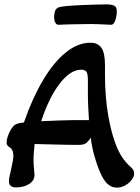

<svg xmlns="http://www.w3.org/2000/svg" viewBox="-20 -845 639 876"><path d="M248 -732Q239 -731 233 -741Q227 -751 227 -767Q227 -781 231 -794Q235 -807 249 -812Q258 -815 284.5 -817.5Q311 -820 345.5 -821.5Q380 -823 412.5 -824Q445 -825 466 -825Q488 -825 500.5 -819.5Q513 -814 513 -794Q513 -774 506 -752.5Q499 -731 485 -732Q464 -733 431.5 -734.5Q399 -736 364 -735Q336 -735 301.5 -734Q267 -733 248 -732ZM514 11Q483 11 461.5 -15.5Q440 -42 420 -103Q410 -133 403.5 -161.5Q397 -190 394 -217Q381 -197 370.5 -190.5Q360 -184 340 -184Q291 -184 236 -185.5Q181 -187 138 -188Q136 -170 134.5 -151.5Q133 -133 133 -115Q133 -99 134.5 -83Q136 -67 137 -52Q140 -24 115 -7Q90 10 53 10Q21 10 21 -18Q21 -35 30 -69Q35 -92 38 -108.5Q41 -125 41 -135Q41 -163 24 -173Q10 -181 10 -194Q10 -206 15.5 -223Q21 -240 30 -254.5Q39 -269 47 -275Q54 -279 64 -282Q74 -285 89 -286Q128 -398 176.5 -479.5Q225 -561 280 -605.5Q335 -650 392 -650Q427 -650 443 -626.5Q459 -603 459 -548V-503Q459 -402 474 -317Q489 -232 511 -179Q533 -123 572 -87Q584 -77 588 -69.5Q592 -62 592 -54Q592 -39 580.5 -24Q569 -9 551 1Q533 11 514 11ZM168 -292Q217 -294 254 -295.5Q291 -297 316 -297H386Q384 -325 382.5 -356Q381 -387 381 -421V-479Q381 -508 374.5 -517.5Q368 -527 350 -527Q301 -527 252 -463Q203 -399 168 -292Z"/></svg>

Font: Akaya Telivigala
Style: Regular
Weight: 400
Designer: Vaishnavi Murthy Yerkadithaya, Juan Luis Blanco Aristondo
Version: Version 1.002; ttfautohint (v1.8.3)